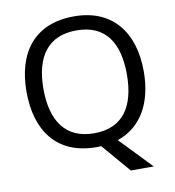

<svg xmlns="http://www.w3.org/2000/svg" viewBox="-95 -809 971 1063"><g transform="rotate(-10 390.5 -277.5)"><path d="M720 -358C720 -580 606 -725 392 -725C168 -725 61 -578 61 -359C61 -138 168 10 391 10C399 10 408 9 416 9L554 170H683L512 -8C649 -54 720 -183 720 -358ZM156 -358C156 -538 230 -646 392 -646C553 -646 625 -538 625 -358C625 -178 553 -68 391 -68C230 -68 156 -178 156 -358Z"/></g></svg>

Font: Noto Sans Hebrew Droid Medium
Style: Regular
Weight: 500
Designer: Monotype Design Team
Foundry: Monotype Imaging Inc.
Version: Version 1.100